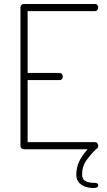

<svg xmlns="http://www.w3.org/2000/svg" viewBox="-20 -751 538 966"><path d="M456 169Q464 169 469 171.5Q474 174 474 182Q474 195 451 195Q437 195 422 192Q407 189 394 181.5Q381 174 372.5 161Q364 148 364 128Q364 90 379.5 59Q395 28 421 0H101Q94 0 88.5 -4.5Q83 -9 83 -18V-713Q83 -722 88.5 -726.5Q94 -731 101 -731H457Q466 -731 470 -725.5Q474 -720 474 -714Q474 -706 469.5 -700.5Q465 -695 457 -695H119V-384H279Q287 -384 291.5 -378.5Q296 -373 296 -365Q296 -359 292 -353.5Q288 -348 279 -348H119V-36H457Q465 -36 469.5 -30.5Q474 -25 474 -17Q474 -12 471.5 -7.5Q469 -3 464 -1Q434 28 413.5 57.5Q393 87 393 126Q393 151 410 160Q427 169 456 169Z"/></svg>

Font: AkaAcidDosis
Style: ExtraLight
Weight: 250
Designer: Edgar Tolentino, Pablo Impallari, Igino Marini, Aka-Acid
Foundry: Edgar Tolentino, Pablo Impallari, Igino Marini, Aka-Acid
Version: Version 1.007